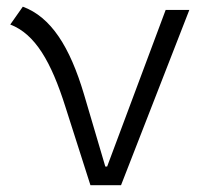

<svg xmlns="http://www.w3.org/2000/svg" viewBox="-20 -547 626 567"><path d="M247.1 0H337.4L539.1 -517.6H469.2L296.4 -55.2H291L228 -268.6C186 -409.7 130.4 -496.6 47.4 -527.3L10.3 -474.6C84 -446.3 131.3 -364.3 173.3 -231Z"/></svg>

Font: Cascadia Mono NF Light
Style: Regular
Weight: 300
Monospace: yes
Designer: Aaron Bell
Foundry: Saja Typeworks
Version: Version 2404.023